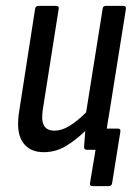

<svg xmlns="http://www.w3.org/2000/svg" viewBox="-20 -508 463 651"><path d="M128 8Q79 8 56 -27.5Q33 -63 46 -137L99 -478Q101 -488 110 -488H170Q181 -488 179 -478L126 -142Q119 -102 128.5 -83.5Q138 -65 165 -65Q189 -65 215.5 -81Q242 -97 272 -127L328 -478Q329 -488 338 -488H398Q408 -488 407 -478L350 -121Q345 -94 342 -71L343 -72H380Q390 -72 388 -61L360 114Q358 123 349 123H294Q284 123 285 114L304 0H275Q265 0 265 -10Q266 -22 267 -36Q268 -50 269 -64Q236 -32 202 -12Q168 8 128 8Z"/></svg>

Font: Sofia Sans Condensed Medium
Style: Italic
Weight: 500
Italic angle: -9°
Designer: Botio Nikoltchev, Ani Petrova
Foundry: lettersoup
Version: Version 4.101; ttfautohint (v1.8.4.7-5d5b)